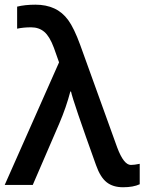

<svg xmlns="http://www.w3.org/2000/svg" viewBox="-22 -786 616 816"><path d="M50.8 -664.1V-757.8Q84 -766.1 128.9 -766.1Q173.8 -766.1 208.5 -750.2Q243.2 -734.4 267.8 -700.7Q292.5 -667 318.8 -595.2L476.1 -159.2Q503.9 -85 534.2 -85Q548.8 -85 571.8 -89.8V-2.9Q544.4 9.8 501 9.8Q458 9.8 431.2 -11.5Q404.3 -32.7 386.2 -84Q288.1 -356.9 279.8 -397H276.9Q259.8 -331.1 230 -261.2L117.2 0H-2L229 -521L207 -583Q189 -631.3 166.3 -650.6Q143.6 -669.9 110.4 -669.9Q77.1 -669.9 50.8 -664.1Z"/></svg>

Font: OpenSans-Semibold
Style: Regular
Weight: 600
Foundry: Ascender Corporation
Version: Version 1.10